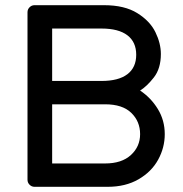

<svg xmlns="http://www.w3.org/2000/svg" viewBox="-20 -720 707 740"><path d="M86 -673Q86 -684 94 -692Q102 -700 113 -700H381Q460 -700 509 -669.5Q558 -639 579 -596Q600 -553 600 -512Q600 -456 573 -421.5Q546 -387 520 -371Q562 -343 588.5 -299.5Q615 -256 615 -203Q615 -151 589.5 -104.5Q564 -58 514 -29Q464 0 395 0H113Q102 0 94 -8Q86 -16 86 -27ZM181 -408H371Q437 -408 471 -434Q505 -460 505 -509Q505 -558 471 -584Q437 -610 371 -610H181ZM181 -90H385Q449 -90 484.5 -122.5Q520 -155 520 -203Q520 -252 486 -285Q452 -318 385 -318H181Z"/></svg>

Font: Contemporary
Style: Regular
Weight: 400
Designer: Victor Tran
Foundry: Victor Tran
Version: Version 1.100